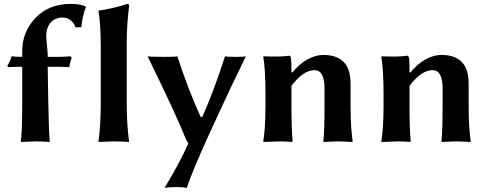

<svg xmlns="http://www.w3.org/2000/svg" viewBox="-20 -718 2487 975"><path d="M222.2 -378.9 225.1 -200.2Q228 -44.4 232.9 0L231 2.9Q195.8 0 162.1 0Q162.1 0 86.9 2.9L85.9 0Q92.8 -50.8 92.8 -200.2V-378.9Q45.9 -378.9 22 -377L17.1 -383.8Q30.3 -403.8 39.1 -432.1Q61 -429.2 92.8 -429.2V-459Q92.8 -557.1 162.1 -628.9Q228 -697.8 339.8 -698.2Q393.1 -698.2 415 -684.1L416 -681.2Q399.9 -644 393.1 -580.1L362.8 -579.1Q356.9 -601.1 338.9 -615Q320.8 -628.9 298.8 -628.9Q258.8 -628.9 236.8 -603Q214.8 -577.1 214.8 -535.2Q214.8 -523.9 218.5 -488Q222.2 -452.1 222.2 -439V-429.2H269Q304.2 -429.2 338.9 -432.1L344.2 -423.8Q334.5 -399.9 332 -377Q312 -378.9 259.8 -378.9Z M491.7 -200.2V-474.1Q491.7 -595.2 480 -662.1L481.9 -665Q509.8 -667 556.9 -678.5Q604 -689.9 625 -698.2Q636.2 -698.2 635.7 -688Q623.5 -591.8 623.5 -500V-200.2Q623.5 -80.1 635.7 0L633.8 2.9Q591.8 0 557.6 0L481 2.9L480 0Q491.7 -76.2 491.7 -200.2Z M729.5 -432.1Q743.7 -429.2 817.4 -429.2Q867.2 -429.2 880.4 -432.1Q934.6 -266.1 998.5 -125L1007.3 -124Q1065.4 -253.9 1122.6 -432.1Q1132.3 -429.2 1179.7 -429.2Q1218.8 -429.2 1228.5 -432.1Q1168.5 -311 1060.5 -76.9Q952.6 157.2 928.7 236.8Q911.6 231.9 879.4 231.9Q832.5 231.9 815.4 236.8Q898.4 98.6 936.5 9.8L924.8 -8.3Q883.3 -117.7 729.5 -432.1Z M1760.3 -180.2Q1760.3 -70.3 1771 0L1769 2.9Q1725.1 0 1690.9 0Q1690.9 0 1624 2.9L1622.1 0Q1627.9 -53.2 1627.9 -180.2V-269Q1627.9 -361.8 1576.2 -361.8Q1521 -361.8 1460 -282.2V-180.2Q1460 -68.4 1465.8 0L1462.9 2.9Q1435.1 0 1400.9 0Q1400.9 0 1318.8 2.9L1316.9 0Q1328.1 -68.8 1328.1 -180.2V-234.9Q1328.1 -367.7 1316.9 -429.2L1318.8 -432.1Q1403.8 -428.2 1448.2 -435.1Q1455.1 -435.1 1457 -424.8Q1460 -409.2 1460 -352.1L1463.9 -349.1Q1498 -392.1 1540 -415.5Q1582 -439 1621.1 -439Q1689.9 -439 1725.1 -403.6Q1760.3 -368.2 1760.3 -291Z M2359.9 -180.2Q2359.9 -70.3 2370.6 0L2368.7 2.9Q2324.7 0 2290.5 0Q2290.5 0 2223.6 2.9L2221.7 0Q2227.5 -53.2 2227.5 -180.2V-269Q2227.5 -361.8 2175.8 -361.8Q2120.6 -361.8 2059.6 -282.2V-180.2Q2059.6 -68.4 2065.4 0L2062.5 2.9Q2034.7 0 2000.5 0Q2000.5 0 1918.5 2.9L1916.5 0Q1927.7 -68.8 1927.7 -180.2V-234.9Q1927.7 -367.7 1916.5 -429.2L1918.5 -432.1Q2003.4 -428.2 2047.9 -435.1Q2054.7 -435.1 2056.6 -424.8Q2059.6 -409.2 2059.6 -352.1L2063.5 -349.1Q2097.7 -392.1 2139.6 -415.5Q2181.6 -439 2220.7 -439Q2289.6 -439 2324.7 -403.6Q2359.9 -368.2 2359.9 -291Z"/></svg>

Font: Linux Biolinum O
Style: Bold
Weight: 700
Designer: Philipp H. Poll
Foundry: Philipp H. Poll
Version: Version 1.3.2